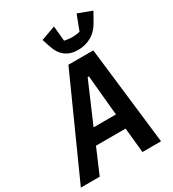

<svg xmlns="http://www.w3.org/2000/svg" viewBox="-251 -1069 1073 1190"><g transform="rotate(-30 285.5 -474.0)"><path d="M412 0 394 -178H182L106 0H-29L285 -698H463L545 0ZM359 -572H350L226 -284H386ZM384 -747Q274 -747 240 -859L223 -911L326 -948L336 -841Q346 -838 363 -836Q380 -834 391 -834Q405 -834 421 -836Q437 -838 447 -841L488 -948L587 -911L555 -854Q525 -798 481.5 -772.5Q438 -747 384 -747Z"/></g></svg>

Font: IBM Plex Mono SemiBold
Style: Italic
Weight: 600
Italic angle: -9°
Monospace: yes
Designer: Mike Abbink, Paul van der Laan, Pieter van Rosmalen
Foundry: Bold Monday
Version: Version 2.3